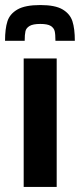

<svg xmlns="http://www.w3.org/2000/svg" viewBox="-35 -742 317 762"><path d="M59 0V-510H190V0ZM262 -580H185Q185 -606 182 -618.5Q179 -631 166.5 -639Q154 -647 125 -647Q96 -647 82.5 -639Q69 -631 66 -618Q63 -605 63 -580H-15Q-15 -628 -5.5 -657.5Q4 -687 34.5 -704.5Q65 -722 125 -722Q184 -722 213.5 -704.5Q243 -687 252.5 -657.5Q262 -628 262 -580Z"/></svg>

Font: Saira Semi Condensed SemiBold
Style: Regular
Weight: 600
Width: 4
Designer: Hector Gatti with collaboration of the Omnibus-Type team
Foundry: Omnibus-Type
Version: Version 1.001; ttfautohint (v1.8)